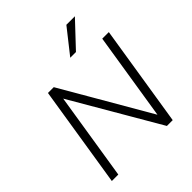

<svg xmlns="http://www.w3.org/2000/svg" viewBox="-247 -1098 1260 1260"><g transform="rotate(-45 383.0 -468.0)"><path d="M62 0 174 -705H228L590 -81H579L678 -705H739L627 0H573L210 -623H221L122 0ZM441 -765 576 -936H655L494 -765Z"/></g></svg>

Font: Nunito Sans 10pt Light
Style: Italic
Weight: 300
Italic angle: -9°
Designer: Vernon Adams
Foundry: Vernon Adams
Version: Version 3.101;gftools[0.9.27]